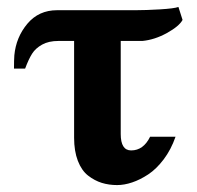

<svg xmlns="http://www.w3.org/2000/svg" viewBox="-20 -517 562 549"><path d="M481.9 -126Q469.2 -89.4 448.2 -61.5Q427.2 -33.7 403.8 -18.3Q380.4 -2.9 357.9 4.6Q335.4 12.2 314.9 12.2Q291.5 12.2 271 5.9Q250.5 -0.5 231.9 -14.9Q213.4 -29.3 202.6 -57.1Q191.9 -85 191.9 -123V-399.9H147Q119.1 -399.9 100.3 -389.4Q81.5 -378.9 71.8 -363.5Q62 -348.1 51.8 -320.8H20Q20 -345.7 21 -358.9Q25.9 -410.6 58.3 -449.2Q90.8 -487.8 143.1 -487.8H367.2Q396.5 -487.8 437.5 -490.2Q478.5 -492.7 490.2 -497.1L502 -460Q492.2 -441.9 457.3 -422.6Q422.4 -403.3 387.2 -399.9H325.2V-133.8Q325.2 -86.9 355 -86.9Q390.1 -86.9 409.2 -126Z"/></svg>

Font: Veleka
Style: Bold
Weight: 700
Designer: Stefan Peev, Context Ltd, 2016; SIL International, 1997-2014.
Foundry: Stefan Peev, Context Ltd, 2016
Version: Version 1.000